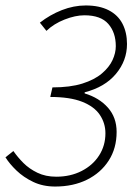

<svg xmlns="http://www.w3.org/2000/svg" viewBox="-25 -671 507 703"><path d="M177 12Q132 12 96.5 -5Q61 -22 35.5 -46.5Q10 -71 -5 -95L24 -118Q40 -95 61 -74Q82 -53 112 -38.5Q142 -24 181 -24Q233 -24 274 -45Q315 -66 338 -102Q361 -138 361 -183Q361 -220 340.5 -250.5Q320 -281 275.5 -298.5Q231 -316 159 -316L167 -351Q232 -351 276.5 -365Q321 -379 348 -402Q375 -425 387 -451Q399 -477 399 -502Q399 -552 371.5 -583.5Q344 -615 284 -615Q251 -615 211.5 -599.5Q172 -584 145 -558L121 -588Q158 -617 201.5 -634Q245 -651 289 -651Q339 -651 373 -633.5Q407 -616 423.5 -584Q440 -552 440 -510Q440 -449 399.5 -400.5Q359 -352 285 -333V-329Q338 -313 370 -277Q402 -241 402 -188Q402 -128 373 -83Q344 -38 293.5 -13Q243 12 177 12Z"/></svg>

Font: Source Sans 3 ExtraLight Light
Style: Italic
Weight: 300
Italic angle: -11°
Version: Version 3.052;hotconv 1.1.0;makeotfexe 2.6.0